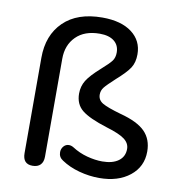

<svg xmlns="http://www.w3.org/2000/svg" viewBox="-78 -751 782 833"><g transform="rotate(10 313.0 -335.0)"><path d="M246 -38Q227 -50 227 -72Q227 -87 236.5 -98Q246 -109 260 -109Q270 -109 280 -103Q311 -83 346.5 -73.5Q382 -64 414 -64Q459 -64 485 -83Q511 -102 511 -136Q511 -161 488 -178.5Q465 -196 408 -213Q328 -238 296 -264Q264 -290 264 -337Q264 -369 280 -395Q296 -421 340 -460Q373 -489 383.5 -503.5Q394 -518 394 -540Q394 -572 371.5 -590Q349 -608 308 -608Q241 -608 203.5 -570.5Q166 -533 166 -473V-41Q166 -18 154 -5.5Q142 7 119 7Q76 7 76 -41V-461Q76 -561 136.5 -620Q197 -679 307 -679Q390 -679 437 -643.5Q484 -608 484 -548Q484 -512 468.5 -488Q453 -464 410 -426Q375 -394 364 -380Q353 -366 353 -348Q353 -324 375 -311Q397 -298 457 -281Q533 -261 566 -227.5Q599 -194 599 -140Q599 -73 547.5 -32Q496 9 413 9Q369 9 324.5 -3Q280 -15 246 -38Z"/></g></svg>

Font: SN Pro
Style: Regular
Weight: 400
Designer: Tobias Whetton
Foundry: Supernotes
Version: Version 1.003